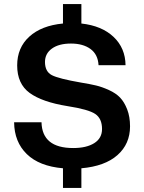

<svg xmlns="http://www.w3.org/2000/svg" viewBox="-20 -834 705 939"><path d="M288 85V-11Q172 -21 111 -80.5Q50 -140 49 -236H183Q186 -110 338 -110Q403 -110 441 -134Q479 -158 479 -203Q479 -254 446 -276.5Q413 -299 310 -315Q186 -335 125 -379.5Q64 -424 64 -514Q64 -601 123.5 -655Q183 -709 288 -719V-814H378V-719Q478 -708 535.5 -653.5Q593 -599 594 -515H462Q459 -568 422.5 -594.5Q386 -621 327 -621Q268 -621 234 -596.5Q200 -572 200 -531Q200 -484 233.5 -466.5Q267 -449 377 -430Q420 -423 449.5 -416Q479 -409 513 -393.5Q547 -378 567.5 -356.5Q588 -335 602 -299Q616 -263 616 -216Q616 -130 554.5 -75.5Q493 -21 378 -11V85Z"/></svg>

Font: Mona Sans SemiBold
Style: Regular
Weight: 600
Designer: Deni Anggara
Foundry: GitHub
Version: Version 2.000;Glyphs 3.2.3 (3260)